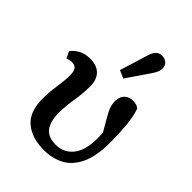

<svg xmlns="http://www.w3.org/2000/svg" viewBox="-227 -888 1012 1012"><g transform="rotate(45 279.0 -382.5)"><path d="M287 14Q196 14 143 -31Q90 -76 90 -173Q90 -225 98 -275Q106 -325 106 -362Q106 -391 96.5 -405Q87 -419 64 -419Q54 -419 45 -416.5Q36 -414 29 -412L12 -449Q27 -470 54 -485Q81 -500 118 -500Q170 -500 196 -472.5Q222 -445 222 -398Q222 -343 212.5 -287Q203 -231 203 -182Q203 -117 228.5 -83.5Q254 -50 311 -50Q369 -50 406 -94.5Q443 -139 443 -229Q443 -240 442.5 -251.5Q442 -263 441 -273Q404 -335 386.5 -368Q369 -401 369 -432Q369 -467 387.5 -485Q406 -503 435 -503Q450 -503 460.5 -499.5Q471 -496 480 -489Q495 -446 500.5 -387.5Q506 -329 506 -263Q506 -159 476.5 -98Q447 -37 397.5 -11.5Q348 14 287 14ZM272 -568 319 -721Q328 -753 342 -766Q356 -779 375 -779Q397 -779 411 -766.5Q425 -754 425 -733Q425 -717 418.5 -703Q412 -689 398 -669L316 -549Z"/></g></svg>

Font: Source Serif 4 SmText Semibold
Style: Regular
Weight: 600
Designer: Frank Grießhammer
Foundry: Adobe
Version: Version 4.005;hotconv 1.1.0;makeotfexe 2.6.0